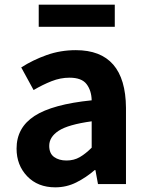

<svg xmlns="http://www.w3.org/2000/svg" viewBox="-20 -789 631 823"><path d="M217 14Q142 14 96.5 -33.5Q51 -81 51 -152Q51 -242 128 -292Q205 -342 373 -359Q372 -401 351 -428.5Q330 -456 278 -456Q239 -456 201 -441Q163 -426 124 -403L71 -500Q121 -532 180 -553Q239 -574 305 -574Q518 -574 520 -327V0H400L389 -60H386Q349 -28 307 -7Q265 14 217 14ZM265 -101Q297 -101 322 -115.5Q347 -130 373 -156V-269Q272 -255 231.5 -228.5Q191 -202 191 -164Q191 -131 212 -116Q233 -101 265 -101ZM146 -674V-769H472V-674Z"/></svg>

Font: Source Han Sans CN Bold
Style: Bold
Weight: 700
Designer: Ryoko NISHIZUKA 西塚涼子 (kana & ideographs); Paul D. Hunt (Latin, Greek & Cyrillic); Wenlong ZHANG 张文龙 (bopomofo); Sandoll 
Foundry: Adobe Systems Incorporated
Version: Version 1.00;May 30, 2023;FontCreator 11.5.0.2422 32-bit